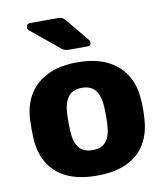

<svg xmlns="http://www.w3.org/2000/svg" viewBox="-85 -820 779 901"><g transform="rotate(-10 305.0 -370.0)"><path d="M305.2 10Q220.7 10 163.2 -16.9Q105.6 -43.8 75.1 -94.5Q44.6 -145.3 40.8 -214.9Q39.8 -234.9 39.8 -260.3Q39.8 -285.8 40.8 -305.1Q44.6 -375.7 76.7 -426Q108.8 -476.2 166.3 -503.1Q223.9 -530 305.2 -530Q386.6 -530 444.2 -503.1Q501.7 -476.2 533.8 -426Q565.9 -375.7 569.7 -305.1Q571.4 -285.8 571.4 -260.3Q571.4 -234.9 569.7 -214.9Q565.9 -145.3 535.4 -94.5Q504.9 -43.8 447.3 -16.9Q389.7 10 305.2 10ZM305.2 -111.7Q349.6 -111.7 370.5 -138.9Q391.4 -166.1 393.8 -219.9Q394.8 -234.9 394.8 -260Q394.8 -285.1 393.8 -300.1Q391.4 -353 370.5 -380.6Q349.6 -408.3 305.2 -408.3Q261.5 -408.3 240.3 -380.6Q219.1 -353 216.7 -300.1Q215.7 -285.1 215.7 -260Q215.7 -234.9 216.7 -219.9Q219.1 -166.1 240.3 -138.9Q261.5 -111.7 305.2 -111.7ZM277.1 -595Q263.4 -595 255.3 -598.7Q247.3 -602.4 239.3 -609.4L106.5 -718.4Q101.5 -723.5 101.5 -730.6Q101.5 -750 120.5 -750H252.1Q264.6 -750 271.9 -746.6Q279.2 -743.2 289.1 -731.4L377.5 -624Q382.5 -619 382.5 -611Q382.5 -595 366.5 -595Z"/></g></svg>

Font: Rubik Light
Style: Regular
Weight: 300
Designer: Hubert and Fischer
Foundry: Hubert and Fischer
Version: Version 2.300;gftools[0.9.30]